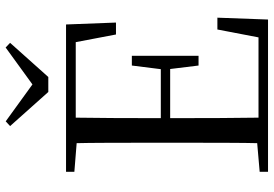

<svg xmlns="http://www.w3.org/2000/svg" viewBox="-167 -819 986 692"><g transform="rotate(-90 326.0 -473.0)"><path d="M234.7 -945.4 395.3 -829.1H340.2L500.8 -945.7L517.6 -929.6L394.5 -791.9H340.5L217.6 -929.6ZM52.8 0V-30.1L190.9 -42.1H202.2V0ZM155.3 0Q157.3 -83.6 157.4 -167.7Q157.5 -251.7 157.5 -336.8V-391.1Q157.5 -476.1 157.4 -560.4Q157.3 -644.8 155.3 -728H248.3Q247.1 -645.2 246.6 -559.4Q246.1 -473.5 246.1 -379.9V-357.6Q246.1 -257.3 246.6 -170.7Q247.1 -84.1 248.3 0ZM202.2 0V-34.3H576.6L532.4 -8.9L565.7 -182.5H608.3L601.6 0ZM202.2 -352.7V-386.4H442.5V-352.7ZM435.8 -250.4 422.2 -361.4V-382.4L435.8 -490.8H470.8V-250.4ZM52.8 -698V-728H202.2V-686.9H190.9ZM547.7 -548 514.8 -720.9 559.3 -693H202.2V-728H583.8L590.7 -548Z"/></g></svg>

Font: Source Han Serif JP VF
Style: Regular
Weight: 250
Designer: Ryoko NISHIZUKA 西塚涼子 (kana & ideographs); Frank Grießhammer (Latin, Greek & Cyrillic); Wenlong ZHANG 张文龙 (bopomofo); San
Foundry: Adobe
Version: Version 2.001;hotconv 1.1.0;makeotfexe 2.6.0